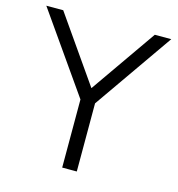

<svg xmlns="http://www.w3.org/2000/svg" viewBox="-105 -797 826 889"><g transform="rotate(15 308.0 -352.5)"><path d="M273 0V-367L286 -308L8 -705H89L308 -391H309L528 -705H607L330 -308L343 -367V0Z"/></g></svg>

Font: Nunito Sans 7pt Light
Style: Regular
Weight: 300
Designer: Vernon Adams
Foundry: Vernon Adams
Version: Version 3.101;gftools[0.9.27]